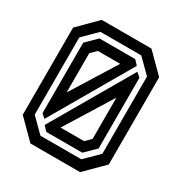

<svg xmlns="http://www.w3.org/2000/svg" viewBox="-165 -821 891 942"><g transform="rotate(30 281.0 -350.0)"><path d="M140.5 0 37.5 -103V-597L140.5 -700H422L525 -597V-103L422 0ZM229.5 -141.5H363L393.5 -172V-405.5ZM179.5 -88 155.5 -113.5 419 -567 442.5 -546.5V-146L383.5 -88ZM164 -57.5H395.5L471.5 -133V-570.5L395.5 -646H164L88 -570.5V-133ZM117.5 -158.5V-557.5L176 -615.5H379L402 -590.5L139.5 -138.5ZM169 -305.5 326.5 -558.5H200L169 -528Z"/></g></svg>

Font: Tourney SemiBold
Style: Regular
Weight: 600
Version: Version 1.015